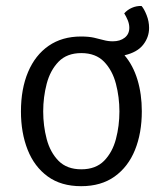

<svg xmlns="http://www.w3.org/2000/svg" viewBox="-20 -628 560 660"><path d="M52 -245Q52 -322.5 76.5 -380.5Q101 -438.5 147.2 -470.5Q193.5 -502.5 258.5 -502.5Q284.5 -502.5 302.8 -498.5Q321 -494.5 336.2 -490.2Q351.5 -486 368 -486Q393 -486 408.8 -498.5Q424.5 -511 424.5 -532.5Q424.5 -545.5 419 -558.8Q413.5 -572 407 -582Q418 -594.5 433.5 -601.2Q449 -608 466.5 -607.5Q475.5 -597.5 484 -576Q492.5 -554.5 492.5 -532Q492.5 -500 472 -474Q451.5 -448 408 -438Q437.5 -403.5 452.5 -354Q467.5 -304.5 467.5 -245.5Q467.5 -170.5 444 -112.5Q420.5 -54.5 374 -21.2Q327.5 12 259 12Q190 12 144 -21.5Q98 -55 75 -113.2Q52 -171.5 52 -245ZM128.5 -245Q128.5 -195.5 140.5 -150Q152.5 -104.5 181.2 -75.2Q210 -46 259.5 -46Q309 -46 337.8 -75.2Q366.5 -104.5 378.5 -150Q390.5 -195.5 390.5 -245Q390.5 -294 378.5 -340Q366.5 -386 337.8 -415.8Q309 -445.5 259.5 -445.5Q210 -445.5 181.2 -415.8Q152.5 -386 140.5 -340Q128.5 -294 128.5 -245Z"/></svg>

Font: Signika
Style: Regular
Weight: 300
Designer: Anna Giedry
Foundry: Anna Giedry
Version: Version 2.000